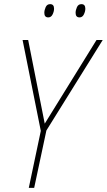

<svg xmlns="http://www.w3.org/2000/svg" viewBox="-20 -907 516 927"><path d="M119 0 177 -275 89 -714H116L196 -310L446 -714H476L204 -277L145 0ZM364 -823Q378 -823 385 -837.5Q392 -852 392 -865Q392 -887 373 -887Q358 -887 351.5 -872.5Q345 -858 345 -845Q345 -823 364 -823ZM213 -823Q227 -823 234 -837.5Q241 -852 241 -865Q241 -887 222 -887Q207 -887 200.5 -872.5Q194 -858 194 -845Q194 -823 213 -823Z"/></svg>

Font: Noto Sans UI SemiCondensed Thin
Style: Italic
Weight: 250
Width: 4
Italic angle: -12°
Designer: Monotype Design Team
Foundry: Monotype Imaging Inc.
Version: Version 1.901